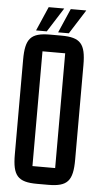

<svg xmlns="http://www.w3.org/2000/svg" viewBox="-58 -872 470 910"><g transform="rotate(5 177.5 -416.5)"><path d="M86 -721H137L210 -836H136ZM191 -721H242L315 -836H241ZM207 3C299 3 324 -26 324 -127V-577C324 -678 299 -707 207 -707H154C62 -707 37 -678 37 -577V-127C37 -26 62 3 154 3ZM125 -625H233V-79H125Z"/></g></svg>

Font: Queering
Style: Regular
Weight: 400
Designer: Adam Naccarato
Foundry: adamnac
Version: Version 2.000;hotconv 1.0.109;makeotfexe 2.5.65596